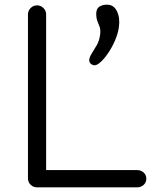

<svg xmlns="http://www.w3.org/2000/svg" viewBox="-20 -804 673 824"><path d="M139 0Q123 0 111.5 -11Q100 -22 100 -39V-742Q100 -758 111.5 -769.5Q123 -781 139 -781Q155 -781 166.5 -769.5Q178 -758 178 -742V-74H569Q585 -74 596.5 -63.5Q608 -53 608 -37Q608 -21 596.5 -10.5Q585 0 569 0ZM383 -524Q373 -526 367.5 -532.5Q362 -539 363 -549Q365 -561 375 -576.5Q385 -592 396 -611.5Q407 -631 410 -658Q412 -677 407.5 -689Q403 -701 398 -713.5Q393 -726 393 -745Q393 -767 406.5 -775.5Q420 -784 439 -784Q469 -784 482.5 -754.5Q496 -725 490 -686Q486 -659 473.5 -630Q461 -601 444 -576Q427 -551 410.5 -536.5Q394 -522 383 -524Z"/></svg>

Font: Comfortaa
Style: Regular
Weight: 400
Designer: Johan Aakerlund
Foundry: Johan Aakerlund
Version: Version 3.104; ttfautohint (v1.8.1.43-b0c9)